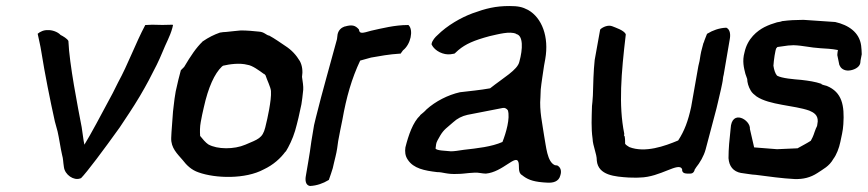

<svg xmlns="http://www.w3.org/2000/svg" viewBox="-20 -587 2879 637"><path d="M105 -475C109 -455 114 -436 117 -416C129 -341 146 -256 162 -184L171 -151C176 -130 181 -94 186 -73C190 -59 189 -52 192 -33C195 -7 225 13 246 5L247 4L248 5C268 -15 324 -90 377 -164C400 -199 419 -226 444 -268C467 -307 481 -334 500 -372C514 -400 524 -428 537 -455C542 -466 548 -480 552 -495L554 -504L552 -505C534 -504 504 -504 485 -505L463 -504H462C430 -444 404 -372 372 -314L354 -278C315 -205 281 -141 260 -107C256 -125 255 -141 251 -165C238 -233 210 -375 207 -450V-451C203 -459 189 -467 181 -471C171 -482 151 -488 139 -487C126 -488 113 -482 105 -475Z M563 -284C560 -268 558 -252 556 -234L554 -217L549 -149C549 -142 548 -137 548 -129C547 -96 568 -77 586 -56C599 -39 615 -23 639 -15C695 5 794 8 855 -25C887 -40 911 -62 927 -84H928C938 -100 951 -126 959 -153C967 -181 974 -211 980 -241C982 -253 984 -269 986 -289C987 -301 984 -317 982 -332C985 -350 983 -369 975 -384C963 -404 948 -421 926 -435C914 -443 890 -460 873 -469H872C863 -471 856 -481 840 -482C822 -484 799 -486 780 -486H779C762 -484 754 -484 730 -481C724 -481 716 -480 711 -479H710C690 -472 672 -463 653 -450H652V-449C631 -429 613 -402 591 -365L581 -355L580 -354C575 -336 569 -312 563 -284ZM646 -182C649 -198 652 -214 656 -230C671 -298 692 -343 716 -366C717 -367 719 -368 720 -369C741 -374 775 -379 801 -372C817 -370 840 -353 855 -342H856C859 -340 859 -339 861 -337C866 -321 878 -298 879 -285C880 -268 877 -247 873 -224C869 -203 865 -183 860 -164C851 -128 836 -125 794 -107C757 -91 701 -91 671 -108C663 -113 651 -127 644 -136C643 -150 643 -166 646 -182Z M1013 -118C1010 -93 1006 -71 1003 -52L995 -5C992 10 993 27 1008 30H1009C1031 29 1053 21 1069 11L1071 10L1072 7C1075 -2 1081 -18 1084 -29C1085 -36 1091 -57 1093 -67C1098 -87 1100 -104 1102 -119C1107 -144 1110 -163 1116 -190C1129 -264 1147 -327 1175 -386C1176 -386 1211 -396 1211 -396C1239 -401 1272 -407 1306 -409H1309L1317 -420C1343 -440 1352 -487 1336 -503L1335 -504H1333C1290 -504 1247 -493 1211 -485C1183 -477 1173 -474 1171 -488V-489C1159 -503 1148 -506 1124 -499H1123C1112 -495 1103 -487 1100 -473L1098 -457C1075 -371 1050 -286 1028 -197L1022 -172Z M1325 -98C1323 -84 1324 -70 1333 -57C1352 -28 1388 -21 1430 -16H1431C1450 -16 1463 -8 1499 -10C1523 -10 1551 -17 1573 -13C1580 -12 1586 -11 1592 -11C1648 -16 1692 -77 1700 -49C1704 -37 1697 -14 1712 -6C1728 7 1745 15 1781 18C1784 18 1791 19 1797 19C1814 20 1834 16 1839 -5C1844 -20 1840 -32 1829 -38L1821 -39C1795 -50 1792 -101 1785 -138C1780 -174 1769 -220 1773 -264L1774 -290C1776 -311 1782 -348 1785 -369L1789 -391C1802 -465 1778 -528 1732 -554C1713 -564 1699 -567 1670 -567C1624 -567 1592 -559 1548 -543C1510 -529 1464 -503 1431 -470C1425 -465 1414 -453 1412 -442V-440V-439C1423 -417 1452 -404 1475 -407L1487 -409L1489 -410C1494 -414 1497 -418 1501 -421C1525 -441 1552 -453 1604 -467C1635 -474 1671 -484 1692 -475L1693 -474C1716 -469 1715 -425 1703 -382C1697 -355 1650 -329 1606 -294C1573 -288 1539 -285 1506 -281C1466 -272 1425 -251 1395 -224C1388 -216 1381 -211 1374 -205V-204C1350 -182 1335 -138 1325 -98ZM1425 -94 1427 -109C1428 -116 1434 -126 1441 -138C1453 -158 1464 -164 1483 -181C1497 -194 1513 -202 1531 -206C1571 -214 1612 -222 1649 -229C1654 -230 1661 -227 1665 -221C1673 -195 1659 -146 1647 -116C1611 -100 1563 -95 1519 -90C1500 -87 1486 -85 1476 -85C1458 -87 1430 -87 1425 -94Z M1953 -388C1949 -352 1948 -305 1947 -270C1946 -254 1945 -242 1944 -235V-234C1943 -196 1941 -162 1946 -127C1947 -102 1960 -77 1960 -55V-54C1965 -5 2020 -1 2066 2C2078 2 2090 3 2103 2C2171 1 2232 -51 2243 -26C2242 -10 2256 -11 2270 -11C2277 -11 2283 -15 2285 -25C2289 -30 2289 -31 2289 -31C2302 -47 2315 -69 2321 -91C2333 -136 2345 -182 2357 -227L2362 -248L2372 -291L2376 -310C2379 -323 2378 -329 2381 -339L2401 -456C2404 -471 2403 -489 2390 -495H2388C2366 -494 2344 -486 2328 -476L2326 -475L2325 -473C2323 -467 2317 -454 2315 -446L2314 -445C2313 -439 2306 -418 2304 -404C2302 -390 2300 -378 2297 -368L2273 -232C2263 -186 2251 -153 2230 -121C2185 -102 2120 -79 2068 -99C2064 -102 2057 -105 2054 -110C2054 -118 2054 -129 2052 -136H2051C2050 -137 2051 -140 2051 -142V-144C2032 -238 2041 -344 2056 -471V-473V-474C2049 -487 2023 -495 2011 -500C1998 -505 1981 -498 1972 -490L1971 -488Z M2404 -160C2400 -124 2397 -93 2397 -63V-62C2399 -36 2412 -18 2439 -13H2440C2450 -12 2476 -7 2487 -7C2533 -1 2576 5 2616 7C2645 8 2669 2 2692 -13C2711 -26 2731 -35 2745 -60C2755 -73 2764 -96 2768 -116C2771 -132 2777 -153 2778 -175C2782 -237 2774 -281 2723 -302C2717 -304 2709 -305 2705 -308V-309C2684 -316 2664 -319 2638 -322C2614 -324 2574 -327 2558 -336C2552 -343 2548 -355 2546 -369C2547 -386 2552 -422 2556 -428L2558 -429V-430C2558 -430 2559 -430 2559 -431C2568 -432 2581 -434 2595 -436C2601 -436 2608 -437 2613 -437C2644 -436 2668 -429 2702 -427C2718 -426 2741 -425 2760 -421L2759 -415C2759 -413 2758 -410 2758 -405V-404L2765 -370H2766C2769 -360 2781 -352 2796 -353C2812 -354 2831 -363 2834 -377C2834 -379 2835 -381 2835 -386L2839 -407C2839 -417 2838 -426 2837 -436C2831 -480 2795 -504 2751 -514L2648 -521H2640C2620 -521 2599 -520 2576 -517H2575C2571 -515 2564 -514 2558 -513C2544 -509 2530 -504 2516 -497C2493 -485 2460 -460 2450 -413C2442 -384 2448 -362 2453 -342L2459 -325C2459 -314 2463 -299 2471 -286C2475 -279 2482 -273 2490 -267C2533 -238 2614 -238 2665 -220C2679 -214 2694 -206 2693 -184L2691 -170C2691 -169 2689 -165 2687 -161C2679 -141 2681 -140 2670 -120C2656 -111 2642 -104 2626 -95L2558 -92L2482 -98L2468 -159C2471 -189 2407 -227 2404 -160Z"/></svg>

Font: Vapor
Style: SbdObl
Weight: 600
Foundry: Cannot Into Space Fonts
Version: Version 0.179